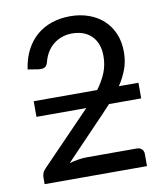

<svg xmlns="http://www.w3.org/2000/svg" viewBox="-76 -711 658 774"><g transform="rotate(-10 253.5 -324.5)"><path d="M318.8 -336.9Q342.3 -368.2 355 -399.7Q367.7 -431.2 367.7 -467.8Q367.7 -495.6 359.4 -516.6Q351.1 -537.6 336.4 -551.5Q321.8 -565.4 301.8 -572.3Q281.7 -579.1 258.3 -579.1Q235.4 -579.1 215.8 -572Q196.3 -564.9 181.2 -552.5Q166 -540 155.5 -522.7Q145 -505.4 139.6 -484.9Q135.7 -468.3 126.2 -463.1Q116.7 -458 99.6 -460.4L57.1 -467.3Q63.5 -511.7 81.1 -545.7Q98.6 -579.6 125.5 -602.5Q152.3 -625.5 187.3 -637.2Q222.2 -648.9 262.7 -648.9Q303.2 -648.9 337.9 -636.7Q372.6 -624.5 397.7 -601.6Q422.9 -578.6 437.3 -545.4Q451.7 -512.2 451.7 -469.7Q451.7 -431.6 439.7 -399.2Q427.7 -366.7 407.7 -336.9H487.8V-272.9H356L322.8 -237.3L158.7 -65.9Q177.2 -71.3 196 -74.2Q214.8 -77.1 231.9 -77.1H434.6Q447.8 -77.1 455.6 -69.6Q463.4 -62 463.4 -49.3V0H44.4V-27.8Q44.4 -36.1 48.1 -45.7Q51.8 -55.2 60.1 -63L258.3 -268.1Q259.3 -269 260.7 -270.3Q262.2 -271.5 263.2 -272.9H59.1V-336.9Z"/></g></svg>

Font: Carlito
Style: Regular
Weight: 400
Designer: Lukasz Dziedzic
Foundry: tyPoland Lukasz Dziedzic
Version: Version 1.103; Beta1; all basic design good, some composites